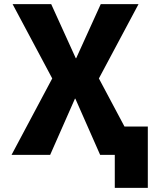

<svg xmlns="http://www.w3.org/2000/svg" viewBox="-20 -750 772 930"><path d="M345 -272H343L223 0H36L233 -370L41 -730H228L347 -468H349L468 -730H651L459 -370L583 -137H696V160H536V0H465Z"/></svg>

Font: M PLUS 1p ExtraBold
Style: Regular
Weight: 800
Version: Version 1.062